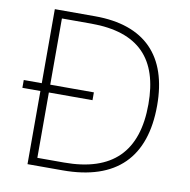

<svg xmlns="http://www.w3.org/2000/svg" viewBox="-80 -793 860 871"><g transform="rotate(10 350.0 -357.0)"><path d="M288 -714H103V-373H20V-337H103V0H265C512 0 636 -125 636 -364C636 -591 519 -714 288 -714ZM277 -678C497 -678 596 -570 596 -363C596 -144 487 -36 265 -36H142V-337H343V-373H142V-678Z"/></g></svg>

Font: Noto Sans Georgian ExtraLight
Style: Regular
Weight: 200
Designer: Monotype Design Team, Akaki Razmadze
Foundry: Google LLC
Version: Version 2.005